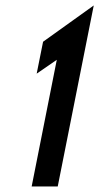

<svg xmlns="http://www.w3.org/2000/svg" viewBox="-20 -670 357 690"><path d="M187.5 0H93.8L184.1 -455.1L111.8 -405.3L134.8 -520L316.9 -650.4Z"/></svg>

Font: Juliett
Style: Bold Italic
Weight: 700
Italic angle: -11.25°
Designer: GGBotNet
Foundry: GGBotNet
Version: 0.60